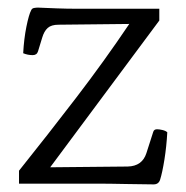

<svg xmlns="http://www.w3.org/2000/svg" viewBox="-20 -563 490 505"><path d="M30 -80V-114Q106 -209 180 -305.5Q254 -402 320 -500L134 -498Q115 -498 105.5 -489.5Q96 -481 91 -464L80 -428Q77 -418 66 -418Q53 -418 41 -423Q43 -461 49.5 -493Q56 -525 62 -536Q64 -541 69.5 -542Q75 -543 80 -543Q102 -542 129 -541Q156 -540 181 -540H399V-509L112 -123L316 -125Q354 -126 365 -160L383 -216Q385 -223 393 -223Q399 -223 407.5 -221Q416 -219 420 -215Q418 -178 412.5 -143.5Q407 -109 401 -90Q397 -78 384 -78Q357 -78 312.5 -79Q268 -80 232 -80Z"/></svg>

Font: Gowun Batang
Style: Regular
Weight: 400
Designer: Yanghee Ryu
Foundry: Yanghee Ryu
Version: Version 2.000